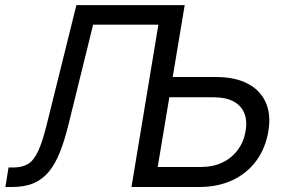

<svg xmlns="http://www.w3.org/2000/svg" viewBox="-20 -748 1150 768"><path d="M1.5 0 14.2 -78.1H33.7Q68.4 -78.1 91.6 -91.8Q114.7 -105.5 132.3 -142.8Q149.9 -180.2 167.5 -252L285.6 -727.5H643.6L630.4 -649.4H352.5L253.4 -247.6Q237.8 -184.6 219.2 -138.2Q200.7 -91.8 175.3 -61Q149.9 -30.3 114.3 -15.1Q78.6 0 28.8 0ZM646 -439.9H844.2Q919.9 -439.9 970.5 -413.6Q1021 -387.2 1042.7 -338.9Q1064.5 -290.5 1053.7 -224.6Q1042.5 -155.8 1005.4 -105.2Q968.3 -54.7 909.9 -27.3Q851.6 0 775.9 0H505.9L626.5 -727.5H718.8L610.8 -80.1H784.7Q832 -80.1 869.1 -97.7Q906.2 -115.2 930.7 -147.7Q955.1 -180.2 962.4 -223.6Q969.7 -266.1 956.8 -296.4Q943.8 -326.7 913.1 -342.8Q882.3 -358.9 835 -358.9H632.8Z"/></svg>

Font: Inter 16pt
Style: Italic
Weight: 400
Italic angle: -9.3988°
Version: Version 4.001;git-66647c0bb